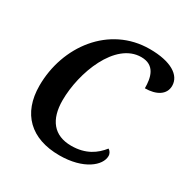

<svg xmlns="http://www.w3.org/2000/svg" viewBox="-166 -870 1003 1026"><g transform="rotate(30 335.5 -357.0)"><path d="M334 10C483 10 564 -60 564 -118C564 -134 555 -147 544 -153C507 -106 453 -66 363 -66C256 -66 202 -135 202 -254C202 -424 292 -664 452 -664C537 -664 551 -593 551 -529C620 -529 671 -558 671 -613C671 -679 600 -724 470 -724C219 -724 56 -501 56 -260C56 -88 158 10 334 10Z"/></g></svg>

Font: Noto Serif SemiBold
Style: Italic
Weight: 600
Italic angle: -12°
Designer: Monotype Design Team
Foundry: Monotype Imaging Inc.
Version: Version 2.014